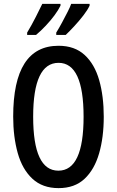

<svg xmlns="http://www.w3.org/2000/svg" viewBox="-20 -960 603 990"><path d="M515 -358Q515 -252 491 -169Q467 -86 416 -38Q365 10 282 10Q199 10 147 -38.5Q95 -87 71.5 -170.5Q48 -254 48 -359Q48 -724 282 -724Q365 -724 416.5 -676.5Q468 -629 491.5 -546.5Q515 -464 515 -358ZM151 -358Q151 -80 281 -80Q411 -80 411 -358Q411 -636 282 -636Q151 -636 151 -358ZM442 -931Q432 -909 410 -880.5Q388 -852 363 -825Q338 -798 319 -780H270V-792Q285 -816 300.5 -845Q316 -874 329 -899.5Q342 -925 347 -940H442ZM292 -931Q281 -908 261 -881Q241 -854 216 -827.5Q191 -801 166 -780H120V-792Q143 -830 165 -873.5Q187 -917 198 -940H292Z"/></svg>

Font: Noto Sans Ethiopic ExtraCondensed Medium
Style: Regular
Weight: 500
Width: 2
Designer: Monotype Design Team
Foundry: Monotype Imaging Inc.
Version: Version 2.102; ttfautohint (v1.8.4.7-5d5b)